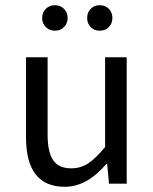

<svg xmlns="http://www.w3.org/2000/svg" viewBox="-20 -706 589 738"><path d="M80 -178V-486H163V-189Q163 -121 184.5 -90Q206 -59 254 -59Q290 -59 319 -78Q348 -97 384 -141V-486H467V0H399L392 -76H389Q314 12 229 12Q80 12 80 -178ZM156 -602Q142 -616 142 -637Q142 -658 156 -672Q170 -686 191 -686Q212 -686 226 -672Q240 -658 240 -637Q240 -616 226 -602Q212 -588 191 -588Q170 -588 156 -602ZM363 -686Q385 -686 398.5 -672Q412 -658 412 -637Q412 -616 398.5 -602Q385 -588 363 -588Q342 -588 328.5 -602Q315 -616 315 -637Q315 -658 328.5 -672Q342 -686 363 -686Z"/></svg>

Font: RibengUni
Style: Regular
Weight: 400
Designer: (1) Dr. Andrew Glass (Senior Program Manager at Microsoft Corporation)
(2) Bivuti Chakma (Chakma Font Designer & Keyboar
Foundry: Bivuti Chakma
Version: Version 2.2022; Updated on: 03 June 2022; Friday